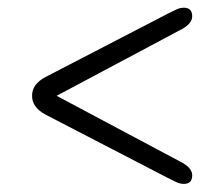

<svg xmlns="http://www.w3.org/2000/svg" viewBox="-20 -584 556 485"><path d="M465.5 -141Q465.5 -119.5 444.5 -119.5Q435 -119.5 425.8 -123.8Q416.5 -128 403 -135L95 -294.5Q61 -312.5 61 -342Q61 -371.5 95 -389.5L403 -549Q416.5 -556 425.8 -560.2Q435 -564.5 444.5 -564.5Q465.5 -564.5 465.5 -543Q465.5 -525 440.5 -511L123 -342L440.5 -173Q465.5 -159 465.5 -141Z"/></svg>

Font: Fraunces 9pt SuperSoft Light
Style: Regular
Weight: 300
Version: Version 1.000;[b76b70a41]